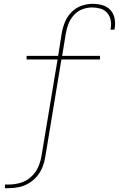

<svg xmlns="http://www.w3.org/2000/svg" viewBox="-20 -779 622 1004"><path d="M6 205H25Q52 205 79 199.5Q106 194 131 179Q156 164 174.5 141.5Q193 119 203 93Q213 67 217 40L301 -468H503V-487H305L324 -603Q328 -628 337.5 -653Q347 -678 366 -699.5Q385 -721 410.5 -730.5Q436 -740 462 -740Q484 -740 505 -734Q526 -728 540 -712Q554 -696 558.5 -674.5Q563 -653 559 -631Q558 -628 558 -624H578Q579 -628 580 -632Q584 -658 579 -683.5Q574 -709 557 -727Q540 -745 515.5 -752Q491 -759 465 -759Q436 -759 406.5 -749Q377 -739 354 -715.5Q331 -692 319.5 -663.5Q308 -635 303 -606L284 -487H119V-468H281L197 37Q192 67 179 96Q166 125 141 147Q116 169 85.5 177.5Q55 186 25 186H6Z"/></svg>

Font: Iosevka Sparkle Thin
Style: Italic
Weight: 100
Italic angle: -9°
Designer: Belleve Invis
Foundry: Belleve Invis
Version: Version 4.5.0; ttfautohint (v1.8.3)